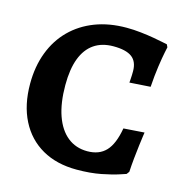

<svg xmlns="http://www.w3.org/2000/svg" viewBox="-100 -747 816 851"><g transform="rotate(15 308.0 -321.5)"><path d="M325.9 11.5Q234 11.5 167.5 -26.5Q100.9 -64.5 64.8 -135.3Q28.7 -206.2 28.7 -303.3Q28.7 -382.9 53.4 -447.6Q78 -512.4 124.1 -558.3Q170.2 -604.2 234.4 -628.9Q298.6 -653.5 378.6 -653.5Q410.1 -653.5 443.6 -649.8Q477 -646.1 505.2 -641.1Q533.4 -636.1 551.1 -632.3Q568.9 -628.6 568.9 -628.6L574.7 -616.3Q574.7 -616.3 569.4 -591.3Q564.2 -566.3 558 -523.6Q551.8 -480.9 548.3 -428.1L452.5 -421.8Q452.5 -421.8 453.8 -438.6Q455.1 -455.3 455.1 -474.4Q455.1 -518.7 428 -538.8Q401 -558.9 343.2 -558.9Q290.7 -558.9 254.5 -534.1Q218.3 -509.3 199.6 -460.3Q181 -411.4 181 -337.7Q181 -256 201.3 -198.1Q221.7 -140.3 259.7 -109.9Q297.7 -79.5 350.4 -79.5Q404.9 -79.5 435.8 -112.4Q466.7 -145.2 479.4 -218.6L574.7 -225.3Q574.7 -225.3 572.2 -208.2Q569.6 -191.2 566.3 -163.5Q562.9 -135.9 559.5 -103.3Q556.2 -70.8 554.5 -39.7L545.4 -27.5Q545.4 -27.5 516.1 -17.8Q486.9 -8 437.6 1.8Q388.2 11.5 325.9 11.5Z"/></g></svg>

Font: Alegreya
Style: Regular
Weight: 400
Designer: Juan Pablo del Peral
Foundry: Huerta Tipografica
Version: Version 2.009